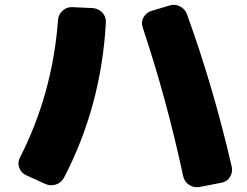

<svg xmlns="http://www.w3.org/2000/svg" viewBox="-20 -757 1040 807"><path d="M766 -697Q878 -387 954 -56Q959 -33 946.5 -13Q934 7 911 11L818 29Q795 33 775 20Q755 7 750 -16Q682 -335 580 -641Q572 -663 583 -683.5Q594 -704 616 -711L693 -734Q716 -741 737 -730Q758 -719 766 -697ZM370 -723Q394 -721 410 -704Q426 -687 425 -663Q406 -312 249 -10Q238 11 215 18.5Q192 26 170 16L89 -21Q68 -31 60.5 -53Q53 -75 64 -95Q201 -364 224 -674Q226 -697 243.5 -712.5Q261 -728 284 -727Z"/></svg>

Font: Rounded Mplus 1c Black
Style: Regular
Weight: 900
Version: Version 1.059.20150529